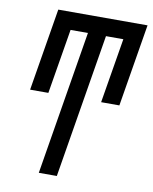

<svg xmlns="http://www.w3.org/2000/svg" viewBox="-83 -798 684 860"><g transform="rotate(10 259.0 -367.5)"><path d="M153 0 261 -655H182L133 -360H50L112 -735H518L456 -360H373L422 -655H343L235 0Z"/></g></svg>

Font: Iosevka Term Curly Md Obl
Style: Regular
Weight: 500
Italic angle: -9°
Designer: Belleve Invis
Foundry: Belleve Invis
Version: Version 32.3.0